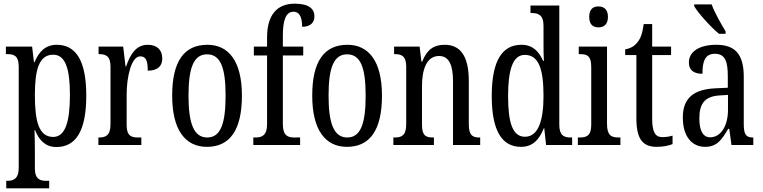

<svg xmlns="http://www.w3.org/2000/svg" viewBox="-20 -790 4156 1046"><path d="M14 236H248V195H231C200 195 170 187 170 128V33C170 -13 169 -52 168 -81H171C193 -25 229 11 287 11C393 11 450 -76 450 -269C450 -461 393 -546 289 -546C227 -546 191 -507 168 -451H165L155 -536H12V-495H22C56 -495 82 -486 82 -427V123C82 186 52 195 20 195H14ZM270 -44C192 -44 170 -128 170 -272C170 -409 192 -492 270 -492C336 -492 361 -416 361 -273C361 -128 336 -44 270 -44Z M516 0H750V-41H731C697 -41 670 -49 670 -108V-276C670 -370 695 -483 744 -483C775 -483 785 -460 785 -405C840 -405 864 -431 864 -471C864 -516 838 -546 785 -546C720 -546 689 -492 667 -428H664L651 -536H517V-495H520C555 -495 582 -486 582 -427V-113C582 -50 554 -41 519 -41H516Z M1107 10C1232 10 1298 -81 1298 -269C1298 -456 1226 -546 1110 -546C983 -546 918 -456 918 -269C918 -81 990 10 1107 10ZM1109 -41C1035 -41 1007 -119 1007 -269C1007 -418 1034 -494 1108 -494C1183 -494 1209 -418 1209 -269C1209 -119 1183 -41 1109 -41Z M1360 0H1615V-41H1584C1549 -41 1521 -50 1521 -113V-488H1632V-536H1521V-596C1521 -679 1537 -726 1579 -726C1617 -726 1626 -685 1626 -644C1672 -644 1693 -668 1693 -701C1693 -740 1665 -770 1586 -770C1487 -770 1435 -706 1435 -587V-536H1363V-488H1435V-113C1435 -50 1404 -41 1372 -41H1360Z M1870 10C1995 10 2061 -81 2061 -269C2061 -456 1989 -546 1873 -546C1746 -546 1681 -456 1681 -269C1681 -81 1753 10 1870 10ZM1872 -41C1798 -41 1770 -119 1770 -269C1770 -418 1797 -494 1871 -494C1946 -494 1972 -418 1972 -269C1972 -119 1946 -41 1872 -41Z M2123 0H2344V-41H2339C2304 -41 2279 -48 2279 -108V-321C2279 -405 2301 -485 2372 -485C2428 -485 2448 -432 2448 -347V0H2596V-41H2592C2557 -41 2534 -50 2534 -113V-349C2534 -486 2487 -546 2403 -546C2345 -546 2307 -522 2280 -454H2276L2266 -536H2127V-495H2132C2166 -495 2193 -486 2193 -427V-113C2193 -50 2166 -41 2130 -41H2123Z M2818 10C2882 10 2918 -29 2943 -92H2945L2955 0H3097V-41H3089C3052 -41 3027 -52 3027 -111V-760H2870V-719H2876C2911 -719 2941 -710 2941 -650V-563C2941 -526 2941 -489 2943 -458H2939C2916 -510 2882 -546 2821 -546C2716 -546 2659 -460 2659 -267C2659 -75 2716 10 2818 10ZM2840 -45C2774 -45 2748 -118 2748 -266C2748 -411 2774 -491 2839 -491C2916 -491 2941 -411 2941 -267C2941 -132 2912 -45 2840 -45Z M3240 -641C3269 -641 3292 -656 3292 -698C3292 -740 3269 -755 3240 -755C3211 -755 3190 -740 3190 -698C3190 -656 3211 -641 3240 -641ZM3128 0H3360V-41H3350C3311 -41 3287 -52 3287 -115V-536H3133V-495H3143C3180 -495 3201 -484 3201 -425V-110C3201 -51 3176 -41 3138 -41H3128Z M3558 10C3597 10 3627 2 3644 -5V-51C3626 -46 3610 -43 3588 -43C3549 -43 3533 -72 3533 -144V-490H3636V-536H3533V-659H3487C3479 -603 3469 -580 3453 -560C3437 -539 3417 -527 3386 -521V-490H3447V-145C3447 -30 3483 10 3558 10Z M3897 -606H3933V-619C3910 -657 3873 -721 3857 -766H3762V-756C3782 -721 3852 -642 3897 -606ZM3821 10C3888 10 3913 -31 3947 -88H3953L3965 0H4084V-41H4081C4045 -41 4032 -57 4032 -113V-372C4032 -499 3981 -546 3882 -546C3792 -546 3733 -510 3733 -450C3733 -409 3758 -388 3807 -388C3807 -453 3819 -497 3875 -497C3934 -497 3945 -448 3945 -373V-312L3880 -309C3759 -304 3700 -256 3700 -150C3700 -41 3754 10 3821 10ZM3849 -42C3808 -42 3790 -82 3790 -144C3790 -223 3817 -265 3900 -270L3946 -273V-191C3946 -106 3908 -42 3849 -42Z"/></svg>

Font: Noto Serif Lao ExtCond
Style: Regular
Weight: 400
Width: 2
Designer: Monotype Design Team
Foundry: Monotype Imaging Inc.
Version: Version 2.004